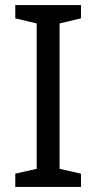

<svg xmlns="http://www.w3.org/2000/svg" viewBox="-20 -734 379 754"><path d="M298 0H40V-52L124 -71V-642L40 -662V-714H298V-662L214 -642V-71L298 -52Z"/></svg>

Font: hexlmalayalam05
Style: Book
Weight: 400
Designer: Jelle Bosma - Monotype Design Team
Foundry: Monotype Imaging Inc.
Version: Version 2.003